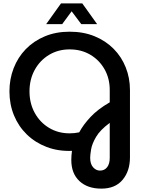

<svg xmlns="http://www.w3.org/2000/svg" viewBox="-20 -900 848 1139"><path d="M581 219Q499 219 451 174Q403 129 403 49Q403 36 404 22.5Q405 9 407 -5Q325 -2 257 -28Q189 -54 139.5 -102Q90 -150 63 -215.5Q36 -281 36 -358Q36 -431 61 -495.5Q86 -560 133 -608.5Q180 -657 246 -684.5Q312 -712 393 -712Q475 -712 541 -685Q607 -658 654 -610.5Q701 -563 726 -500Q751 -437 751 -366V34Q751 114 707.5 166.5Q664 219 581 219ZM393 -109Q423 -109 450 -115Q474 -160 517 -206Q560 -252 631 -293V-366Q631 -435 600 -489.5Q569 -544 515.5 -575.5Q462 -607 393 -607Q325 -607 271 -574.5Q217 -542 186 -485.5Q155 -429 155 -358Q155 -287 186 -230.5Q217 -174 271 -141.5Q325 -109 393 -109ZM573 112Q600 112 615.5 92Q631 72 631 37V-171Q574 -129 550 -88Q526 -47 520.5 -14Q515 19 515 36Q515 73 532.5 92.5Q550 112 573 112ZM254 -757 342 -880H468L556 -757H462L405 -833L349 -757Z"/></svg>

Font: MuseoModerno Medium
Style: Regular
Weight: 500
Designer: Pablo Cosgaya, Héctor Gatti, Marcela Romero, and the Authors of The MuseoModerno Project.
Foundry: Omnibus-Type Team
Version: Version 1.001